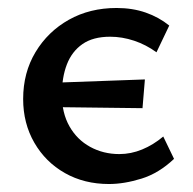

<svg xmlns="http://www.w3.org/2000/svg" viewBox="-20 -450 483 481"><path d="M253 11Q191 11 142.5 -16.5Q94 -44 66 -92.5Q38 -141 38 -202Q38 -268 69 -319.5Q100 -371 152.5 -400.5Q205 -430 272 -430Q312 -430 345 -418.5Q378 -407 404 -386L372 -319Q346 -338 316 -348Q286 -358 256 -358Q213 -358 186.5 -339.5Q160 -321 147.5 -288.5Q135 -256 135 -213Q135 -167 154 -133.5Q173 -100 206 -82Q239 -64 279 -64Q308 -64 336 -75.5Q364 -87 389 -108L416 -52Q378 -16 334.5 -2.5Q291 11 253 11ZM337 -179 88 -182 94 -242 343 -251Z"/></svg>

Font: Ysabeau Infant SemiBold
Style: Regular
Weight: 600
Designer: Christian Thalmann (Catharsis Fonts)
Version: Version 2.002; featfreeze: ss01,ss02,lnum